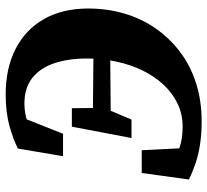

<svg xmlns="http://www.w3.org/2000/svg" viewBox="-47 -665 730 676"><g transform="rotate(-90 318.0 -327.0)"><path d="M229 18Q186 18 149 12.5Q112 7 81 -3.5Q50 -14 24 -27L47 -193H127L135 -37L79 -93Q107 -70 137.5 -59.5Q168 -49 210 -49Q254 -49 291.5 -67Q329 -85 358.5 -117Q388 -149 408.5 -191.5Q429 -234 439.5 -284Q450 -334 450 -386Q450 -451 433.5 -500.5Q417 -550 382 -578Q347 -606 291 -606Q260 -606 230 -596.5Q200 -587 168 -573L247 -626L185 -470H106L133 -629Q164 -645 212 -658.5Q260 -672 324 -672Q416 -672 484 -637Q552 -602 589 -537Q626 -472 626 -381Q626 -315 608.5 -255Q591 -195 557 -145.5Q523 -96 474.5 -59Q426 -22 364 -2Q302 18 229 18ZM170 -229 210 -439H275L276 -342L274 -321L235 -229ZM243 -302 249 -365 468 -363 463 -304Z"/></g></svg>

Font: Source Serif 4 ExtraBold
Style: Italic
Weight: 800
Italic angle: -12°
Designer: Frank Grießhammer
Foundry: Adobe Systems Incorporated
Version: Version 4.004;hotconv 1.0.116;makeotfexe 2.5.65601